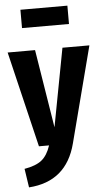

<svg xmlns="http://www.w3.org/2000/svg" viewBox="-69 -800 580 1060"><g transform="rotate(-5 221.5 -269.5)"><path d="M346.2 -658.2H85.9V-759.8H346.2ZM448.2 -530.8 310.1 1Q256.8 207 47.9 221.2L32.2 117.2Q95.7 106.4 127.9 80.6Q160.2 54.7 178.2 0H122.1L-4.9 -530.8H147L216.8 -97.2L298.8 -530.8Z"/></g></svg>

Font: Fira Sans Compressed
Style: Bold
Weight: 700
Width: 1
Designer: Carrois Corporate & Edenspiekermann AG
Foundry: Carrois Corporate GbR & Edenspiekermann AG
Version: Version 4.203;PS 004.203;hotconv 1.0.88;makeotf.lib2.5.64775